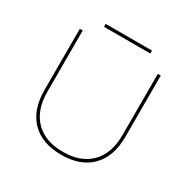

<svg xmlns="http://www.w3.org/2000/svg" viewBox="-176 -968 1127 1138"><g transform="rotate(30 387.0 -399.0)"><path d="M387 -17Q509 -17 576.5 -86Q644 -155 644 -281V-699H664V-281Q664 -145 591.5 -71Q519 3 387 3Q255 3 182.5 -71Q110 -145 110 -281V-699H130V-281Q130 -155 197.5 -86Q265 -17 387 -17ZM545 -801V-781H228V-801Z"/></g></svg>

Font: Montserrat-Arabic Thin
Style: Regular
Weight: 250
Designer: Mohamed Gaber
Foundry: Kief Type Foundry
Version: Version 5.008